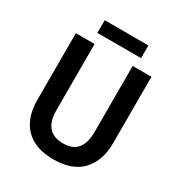

<svg xmlns="http://www.w3.org/2000/svg" viewBox="-202 -1006 1079 1153"><g transform="rotate(30 338.0 -429.0)"><path d="M600 -254Q600 -132 534 -61Q468 10 336 10Q209 10 142.5 -58.5Q76 -127 76 -253V-714H206V-257Q206 -102 339 -102Q407 -102 438.5 -141.5Q470 -181 470 -258V-714H600ZM490 -868V-780H187V-868Z"/></g></svg>

Font: Noto Sans Bengali SemiCondensed SemiBold
Style: Regular
Weight: 600
Width: 4
Designer: Joana Ranito - Universal Thirst; Jelle Bosma - Monotype Design Team
Foundry: Universal Thirst ehf.
Version: Version 3.000; ttfautohint (v1.8.4.7-5d5b)